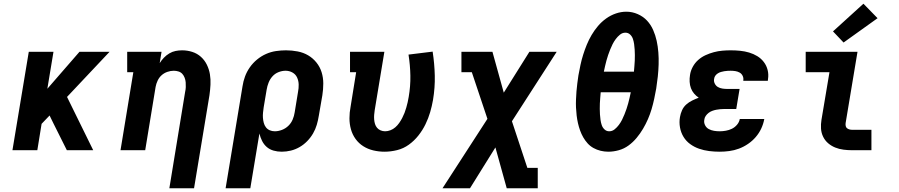

<svg xmlns="http://www.w3.org/2000/svg" viewBox="-20 -809 4840 1034"><path d="M47 0 135 -530H268L235 -331L408 -530H570L341 -287L482 0H340L269 -142L247 -187L204 -142L181 0Z M892 205 977 -314Q980 -327 980.5 -340Q981 -353 980 -365.5Q979 -378 974.5 -390Q970 -402 962 -411Q954 -420 941.5 -424Q929 -428 916 -428Q899 -428 881.5 -422Q864 -416 850.5 -404Q837 -392 829 -375Q821 -358 818 -341L762 0H629L698 -420H665V-530H850L840 -469Q850 -485 863 -498.5Q876 -512 892 -521.5Q908 -531 925.5 -534.5Q943 -538 961 -538Q989 -538 1015.5 -529.5Q1042 -521 1062 -503Q1082 -485 1094 -460.5Q1106 -436 1110.5 -409Q1115 -382 1113.5 -353Q1112 -324 1108 -296L1025 205Z M1195 205 1286 -344Q1290 -371 1299.5 -397Q1309 -423 1325.5 -446.5Q1342 -470 1364.5 -488.5Q1387 -507 1413 -518.5Q1439 -530 1466.5 -534Q1494 -538 1520 -538Q1552 -538 1583 -532Q1614 -526 1639.5 -511Q1665 -496 1684 -472.5Q1703 -449 1712 -420Q1721 -391 1721 -359.5Q1721 -328 1716 -296L1697 -186Q1693 -161 1686 -137Q1679 -113 1666 -90.5Q1653 -68 1634.5 -49Q1616 -30 1593.5 -17Q1571 -4 1546.5 2Q1522 8 1497 8Q1474 8 1453 2Q1432 -4 1416.5 -17.5Q1401 -31 1391.5 -50Q1382 -69 1377 -90L1328 205ZM1460 -102Q1479 -102 1498.5 -109.5Q1518 -117 1533 -131.5Q1548 -146 1556 -165Q1564 -184 1567 -204L1585 -314Q1589 -334 1588.5 -354Q1588 -374 1580 -391.5Q1572 -409 1555 -418.5Q1538 -428 1518 -428Q1499 -428 1480 -420.5Q1461 -413 1447.5 -398Q1434 -383 1426.5 -364Q1419 -345 1416 -326L1400 -231Q1398 -217 1396.5 -202.5Q1395 -188 1396 -174.5Q1397 -161 1400.5 -147.5Q1404 -134 1412 -123.5Q1420 -113 1432.5 -107.5Q1445 -102 1460 -102Z M2051 8Q2020 8 1990.5 1Q1961 -6 1936.5 -21.5Q1912 -37 1895 -60.5Q1878 -84 1870 -112.5Q1862 -141 1862 -172Q1862 -203 1868 -234L1898 -420H1865V-530H2050L1998 -216Q1996 -203 1995 -190.5Q1994 -178 1995 -165.5Q1996 -153 1999.5 -141.5Q2003 -130 2010.5 -121Q2018 -112 2029.5 -107Q2041 -102 2054 -102Q2068 -102 2082.5 -107.5Q2097 -113 2109 -123.5Q2121 -134 2130 -147Q2139 -160 2146 -173.5Q2153 -187 2158.5 -201Q2164 -215 2168 -229.5Q2172 -244 2175.5 -258.5Q2179 -273 2181 -287Q2191 -345 2190 -401.5Q2189 -458 2180 -515L2310 -531Q2320 -466 2321.5 -401.5Q2323 -337 2312 -271Q2306 -237 2296.5 -204.5Q2287 -172 2271.5 -140Q2256 -108 2233.5 -79.5Q2211 -51 2182 -30Q2153 -9 2118.5 -0.5Q2084 8 2051 8Z M2363 205 2605 -169 2521 -420H2465V-530H2632L2693 -310L2831 -530H2978L2737 -156L2820 95H2876V205H2709L2648 -15L2511 205Z M3256 8Q3235 8 3214.5 3Q3194 -2 3176 -12Q3158 -22 3144.5 -37Q3131 -52 3121 -69.5Q3111 -87 3104 -106.5Q3097 -126 3092.5 -146Q3088 -166 3085.5 -187Q3083 -208 3082 -229.5Q3081 -251 3082 -273Q3083 -295 3084.5 -316.5Q3086 -338 3089 -359.5Q3092 -381 3095 -403Q3100 -431 3106 -459Q3112 -487 3120.5 -514Q3129 -541 3140 -568Q3151 -595 3166 -620.5Q3181 -646 3200.5 -669Q3220 -692 3244.5 -709.5Q3269 -727 3297 -736.5Q3325 -746 3353 -746Q3385 -746 3414.5 -733Q3444 -720 3464.5 -698Q3485 -676 3497.5 -647.5Q3510 -619 3516.5 -589Q3523 -559 3525.5 -527Q3528 -495 3527 -462Q3526 -429 3522.5 -396.5Q3519 -364 3514 -332Q3509 -304 3503 -276Q3497 -248 3489 -221Q3481 -194 3469.5 -167.5Q3458 -141 3443 -115.5Q3428 -90 3408.5 -66.5Q3389 -43 3365 -25.5Q3341 -8 3312.5 0Q3284 8 3256 8ZM3232 -423H3394Q3395 -438 3396.5 -453Q3398 -468 3398.5 -483Q3399 -498 3399 -512.5Q3399 -527 3398 -542Q3397 -557 3395 -571.5Q3393 -586 3388.5 -599.5Q3384 -613 3373.5 -623Q3363 -633 3348 -633Q3332 -633 3319 -622.5Q3306 -612 3296 -598.5Q3286 -585 3279 -571Q3272 -557 3266 -542Q3260 -527 3255 -512.5Q3250 -498 3246 -483Q3242 -468 3238.5 -453Q3235 -438 3232 -423ZM3261 -102Q3277 -102 3290 -112.5Q3303 -123 3313 -136.5Q3323 -150 3330 -164Q3337 -178 3343 -193Q3349 -208 3354 -222.5Q3359 -237 3363 -252Q3367 -267 3370.5 -282Q3374 -297 3377 -312H3215Q3214 -297 3212.5 -282Q3211 -267 3210.5 -252Q3210 -237 3210 -222.5Q3210 -208 3211 -193Q3212 -178 3214 -163.5Q3216 -149 3220.5 -135.5Q3225 -122 3235.5 -112Q3246 -102 3261 -102Z M3856 8Q3827 8 3799 4.5Q3771 1 3745 -8Q3719 -17 3697 -33Q3675 -49 3661 -72Q3647 -95 3642 -123Q3637 -151 3642 -179Q3645 -197 3653 -215Q3661 -233 3675.5 -246Q3690 -259 3707.5 -267.5Q3725 -276 3743 -283Q3729 -292 3718 -305Q3707 -318 3701 -334Q3695 -350 3694 -368.5Q3693 -387 3696 -405Q3699 -427 3710.5 -448.5Q3722 -470 3740 -486Q3758 -502 3780 -512Q3802 -522 3824.5 -528Q3847 -534 3870 -536Q3893 -538 3915 -538Q3941 -538 3966 -535.5Q3991 -533 4014.5 -526Q4038 -519 4058.5 -506.5Q4079 -494 4093.5 -475Q4108 -456 4114 -432Q4120 -408 4116 -383Q4116 -380 4115.5 -378Q4115 -376 4115 -374H3983Q3983 -375 3983 -375.5Q3983 -376 3983 -377Q3985 -389 3979.5 -400.5Q3974 -412 3963.5 -418Q3953 -424 3940.5 -426Q3928 -428 3915 -428Q3907 -428 3898 -427.5Q3889 -427 3880.5 -425.5Q3872 -424 3863 -421.5Q3854 -419 3846 -414Q3838 -409 3832.5 -401.5Q3827 -394 3826 -385Q3823 -372 3829 -359.5Q3835 -347 3846 -340.5Q3857 -334 3870.5 -332Q3884 -330 3898 -330H3963L3945 -222H3880Q3870 -222 3859 -221Q3848 -220 3837.5 -218Q3827 -216 3816 -212Q3805 -208 3796 -201Q3787 -194 3780.5 -184.5Q3774 -175 3773 -164Q3770 -149 3777 -135Q3784 -121 3797 -114Q3810 -107 3825 -104.5Q3840 -102 3856 -102Q3872 -102 3889 -105Q3906 -108 3921.5 -115.5Q3937 -123 3949 -137Q3961 -151 3964 -168H4096Q4091 -141 4079.5 -116.5Q4068 -92 4050 -71Q4032 -50 4008.5 -34Q3985 -18 3959.5 -8.5Q3934 1 3907.5 4.5Q3881 8 3856 8Z M4569 0Q4546 0 4522.5 -3Q4499 -6 4478 -14.5Q4457 -23 4440 -37.5Q4423 -52 4413 -72.5Q4403 -93 4401.5 -116.5Q4400 -140 4404 -164L4447 -420H4319V-530H4598L4534 -146Q4533 -138 4534.5 -130.5Q4536 -123 4541.5 -118.5Q4547 -114 4554.5 -112Q4562 -110 4569 -110H4673V0ZM4523 -580 4466 -640 4630 -789 4706 -711Z"/></svg>

Font: Iosevka Slab XBdExObl
Style: Regular
Weight: 800
Width: 7
Italic angle: -9°
Monospace: yes
Designer: Belleve Invis
Foundry: Belleve Invis
Version: Version 11.1.0; ttfautohint (v1.8.3)